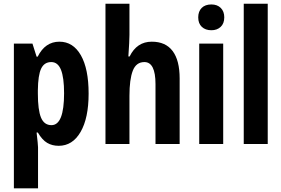

<svg xmlns="http://www.w3.org/2000/svg" viewBox="-20 -780 1524 1040"><path d="M297.9 9.8Q262.7 9.8 235.6 -6.1Q208.5 -22 185.1 -62H178.2Q186 4.4 186 18.1V240.2H55.2V-543.9H155.8L178.2 -473.1H184.1Q224.6 -554.2 301.8 -554.2Q376 -554.2 418 -480.7Q460 -407.2 460 -272.9Q460 -140.6 416.5 -65.4Q373 9.8 297.9 9.8ZM257.8 -443.8Q219.7 -443.8 202.9 -408.4Q186 -373 185.1 -291V-273.9Q185.1 -184.1 202.1 -143.1Q219.2 -102.1 258.8 -102.1Q327.1 -102.1 327.1 -274.9Q327.1 -359.9 310.3 -401.9Q293.5 -443.8 257.8 -443.8Z M822.3 0V-324.2Q822.3 -443.8 762.2 -443.8Q717.3 -443.8 699.2 -396.7Q681.2 -349.6 681.2 -261.2V0H551.3V-759.8H681.2V-590.8Q681.2 -558.1 675.3 -474.1H682.1Q721.2 -554.2 802.2 -554.2Q877 -554.2 915 -503.7Q953.1 -453.1 953.1 -355V0Z M1189 0H1059.1V-543.9H1189ZM1053.7 -686Q1053.7 -718.3 1072.5 -737.1Q1091.3 -755.9 1125 -755.9Q1156.7 -755.9 1175.8 -737.1Q1194.8 -718.3 1194.8 -686Q1194.8 -652.8 1175.3 -634.5Q1155.8 -616.2 1125 -616.2Q1092.8 -616.2 1073.2 -634.5Q1053.7 -652.8 1053.7 -686Z M1430.2 0H1300.3V-759.8H1430.2Z"/></svg>

Font: TypoPRO Open Sans Condensed
Style: Bold
Weight: 700
Width: 3
Foundry: Ascender Corporation
Version: Version 1.11